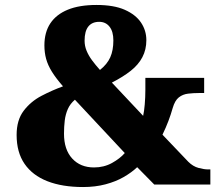

<svg xmlns="http://www.w3.org/2000/svg" viewBox="-20 -744 884 774"><path d="M315 10Q231 10 171 -13.5Q111 -37 79 -83.5Q47 -130 47 -200Q47 -260 75.5 -297.5Q104 -335 147 -357.5Q190 -380 234 -396Q206 -428 189.5 -454.5Q173 -481 166 -506.5Q159 -532 159 -561Q159 -614 183 -650Q207 -686 253.5 -705Q300 -724 369 -724Q439 -724 483 -704.5Q527 -685 548.5 -653Q570 -621 570 -582Q570 -544 554 -513.5Q538 -483 507 -458.5Q476 -434 431 -411L557 -277Q561 -294 563.5 -323Q566 -352 566 -382V-430H803V-369H782Q760 -369 738.5 -366.5Q717 -364 701 -351.5Q685 -339 676 -308Q669 -283 659 -256.5Q649 -230 635 -201L739 -92Q758 -73 780.5 -67Q803 -61 819 -61H828V0H602L533 -70Q511 -49 479 -30.5Q447 -12 405.5 -1Q364 10 315 10ZM359 -69Q399 -69 431.5 -87Q464 -105 483 -127L282 -342Q263 -326 253.5 -304.5Q244 -283 241 -258Q238 -233 238 -205Q238 -141 271 -105Q304 -69 359 -69ZM383 -462Q412 -485 424.5 -513Q437 -541 437 -581Q437 -617 421.5 -636.5Q406 -656 380 -656Q351 -656 336 -637Q321 -618 321 -580Q321 -559 329 -539.5Q337 -520 351 -501Q365 -482 383 -462Z"/></svg>

Font: Noto Rashi Hebrew Black
Style: Regular
Weight: 900
Version: Version 1.006